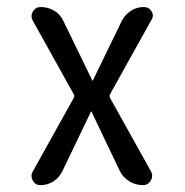

<svg xmlns="http://www.w3.org/2000/svg" viewBox="-20 -540 540 560"><path d="M75.2 -39.1 194.3 -252.9Q199.2 -259.8 194.3 -266.6L75.2 -480.5Q68.4 -494.1 76.2 -506.8Q84 -519.5 98.6 -519.5Q120.1 -519.5 138.2 -508.8Q156.2 -498 165 -478.5L249 -305.7Q249 -304.7 250 -304.7Q251 -304.7 251 -305.7L335.9 -480.5Q345.7 -498 362.3 -508.8Q378.9 -519.5 399.4 -519.5Q414.1 -519.5 421.9 -507.3Q429.7 -495.1 421.9 -482.4L301.8 -266.6Q297.9 -259.8 301.8 -252.9L419.9 -41Q427.7 -27.3 419.9 -13.7Q412.1 0 396.5 0Q375 0 356.4 -11.7Q337.9 -23.4 329.1 -42L247.1 -213.9Q247.1 -214.8 246.1 -214.8Q245.1 -214.8 245.1 -213.9L162.1 -41Q153.3 -22.5 136.2 -11.2Q119.1 0 97.7 0Q83 0 75.7 -13.2Q68.4 -26.4 75.2 -39.1Z"/></svg>

Font: Rounded Mgen+ 2m regular
Style: Regular
Weight: 400
Designer: [Source Han Sans]
Ryoko NISHIZUKA  (kana & ideographs); Paul D. Hunt (Latin, Greek & Cyrillic); Wenlong ZHANG  (bopomofo
Version: Version 1.059.20150602